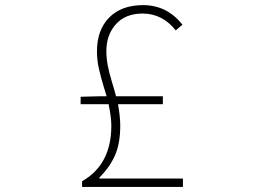

<svg xmlns="http://www.w3.org/2000/svg" viewBox="-20 -737 1040 757"><path d="M372.1 -33.2H701.2V0H303.7V-22.5Q418.9 -87.9 418.9 -241.2Q418.9 -274.4 408.2 -326.2H297.9V-355.5L371.1 -357.4H400.4Q397.5 -367.2 390.1 -391.1Q382.8 -415 379.4 -428.2Q376 -441.4 371.1 -461.4Q366.2 -481.4 364.3 -499Q362.3 -516.6 362.3 -534.2Q362.3 -619.1 410.6 -668Q459 -716.8 543.9 -716.8Q638.7 -716.8 699.2 -639.6L672.9 -617.2Q620.1 -683.6 542 -683.6Q474.6 -683.6 437 -641.6Q399.4 -599.6 399.4 -536.1Q399.4 -508.8 404.3 -481.4Q409.2 -454.1 421.9 -412.1Q434.6 -370.1 437.5 -357.4H622.1V-326.2H445.3Q454.1 -277.3 454.1 -241.2Q454.1 -171.9 433.6 -125Q413.1 -78.1 372.1 -37.1Z"/></svg>

Font: GenEi Gothic M ExtraLight
Style: Regular
Weight: 200
Designer: o_tamon (Modified); [Source Han Sans]
Ryoko NISHIZUKA  (kana & ideographs); Paul D. Hunt (Latin, Greek & Cyrillic); Wenl
Version: Version 1.1a;Original Version 1.004